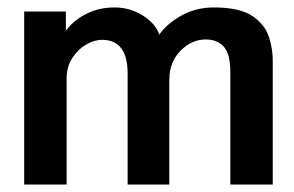

<svg xmlns="http://www.w3.org/2000/svg" viewBox="-20 -496 790 516"><path d="M45 0V-465H157V-413Q177 -441 211.5 -458.5Q246 -476 287 -476Q329 -476 363.5 -454.5Q398 -433 408 -403Q429 -433 469 -455Q509 -477 560 -476Q626 -475 659 -452.5Q692 -430 703 -396Q714 -362 713 -327V0H599V-302Q599 -352 581 -371Q563 -390 533 -390Q495 -390 465 -359.5Q435 -329 435 -281V0H323V-298Q323 -389 254 -389Q234 -389 212 -376.5Q190 -364 174.5 -340.5Q159 -317 159 -285V0Z"/></svg>

Font: Inconsolata ExtraExpanded
Style: Bold
Weight: 700
Width: 8
Monospace: yes
Designer: Raph Levien, Cyreal, Brenton Simpson
Foundry: Raph Levien, Cyreal, Google
Version: Version 3.100; ttfautohint (v1.8.4.7-5d5b)